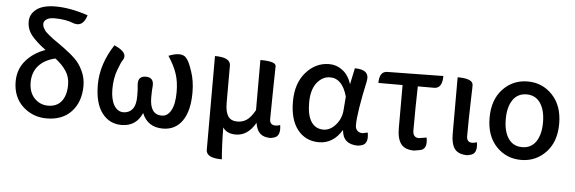

<svg xmlns="http://www.w3.org/2000/svg" viewBox="-58 -1008 4214 1407"><g transform="rotate(5 2049.0 -305.0)"><path d="M304 13Q202 13 128 -55Q55 -124 55 -237Q55 -327 110 -391Q165 -455 253 -486Q186 -535 149 -580Q112 -625 112 -683Q112 -738 159 -774Q207 -810 299 -810Q408 -810 538 -766Q511 -677 443 -698Q383 -723 298 -723Q260 -723 240 -709Q220 -696 220 -675Q220 -662 226 -648Q233 -635 241 -624Q250 -614 269 -598Q288 -583 300 -573Q313 -564 340 -545Q368 -526 382 -515Q437 -475 470 -442Q504 -410 528 -359Q553 -308 553 -248Q553 -130 486 -58Q420 13 304 13ZM165 -240Q165 -168 206 -124Q248 -81 306 -81Q371 -81 405 -124Q440 -168 440 -247Q440 -304 411 -347Q383 -390 331 -430Q252 -412 208 -363Q165 -314 165 -240Z M855 13Q765 13 711 -59Q657 -131 657 -266Q657 -417 753 -564Q859 -519 825 -463Q812 -447 789 -384Q766 -321 766 -244Q766 -168 792 -124Q818 -81 861 -81Q902 -81 927 -111Q952 -142 952 -207Q952 -268 948 -288Q942 -355 1002 -355Q1066 -355 1058 -284Q1055 -259 1055 -207Q1055 -81 1143 -81Q1186 -81 1211 -127Q1237 -174 1237 -262Q1237 -339 1218 -395Q1200 -452 1154 -522Q1259 -564 1291 -509Q1306 -493 1329 -424Q1353 -356 1353 -269Q1353 -132 1301 -59Q1250 13 1159 13Q1047 13 1006 -88Q963 13 855 13Z M1610 200Q1494 200 1494 140V-550Q1609 -550 1609 -490V-218Q1609 -150 1630 -118Q1651 -86 1699 -86Q1737 -86 1767 -106Q1797 -126 1828 -181V-550Q1944 -550 1943 -514Q1943 -509 1940 -352Q1937 -195 1937 -126Q1937 -81 1980 -81Q1996 -81 2014 -88Q2028 -1 1969 9L1952 13Q1902 13 1875 -11Q1848 -36 1840 -89Q1784 10 1695 10Q1629 10 1600 -34Q1601 97 1610 200Z M2307 13Q2209 13 2150 -61Q2092 -135 2092 -268Q2092 -402 2163 -483Q2234 -564 2334 -564Q2388 -564 2431 -531Q2475 -499 2498 -431L2523 -550Q2637 -550 2618 -462Q2567 -226 2567 -136Q2567 -109 2582 -95Q2597 -81 2621 -81L2658 -89Q2674 -2 2615 9L2595 13Q2483 13 2476 -92Q2412 13 2307 13ZM2332 -82Q2381 -82 2421 -127Q2462 -173 2467 -236L2475 -337Q2439 -468 2349 -468Q2292 -468 2251 -416Q2211 -364 2211 -269Q2211 -178 2242 -130Q2274 -82 2332 -82Z M3007 13Q2940 13 2911 -25Q2882 -64 2882 -140V-458H2704Q2704 -544 2763 -544L3174 -550Q3174 -458 3114 -458H2994Q2990 -306 2990 -134Q2990 -81 3035 -81L3091 -90Q3107 -2 3048 6Z M3400 13Q3334 13 3306 -23Q3279 -60 3279 -133V-550Q3395 -550 3393 -500Q3394 -502 3391 -411Q3389 -321 3387 -250Q3386 -179 3386 -126Q3386 -81 3427 -81Q3444 -81 3461 -88Q3476 -1 3417 9Z M3794 13Q3685 13 3611.5 -64.5Q3538 -142 3538 -275Q3538 -408 3611.5 -486Q3685 -564 3794 -564Q3902 -564 3976 -486Q4050 -408 4050 -275Q4050 -142 3976 -64.5Q3902 13 3794 13ZM3931 -275Q3931 -364 3895.5 -416.5Q3860 -469 3794 -469Q3728 -469 3692.5 -416.5Q3657 -364 3657 -275Q3657 -185 3692.5 -133Q3728 -81 3794 -81Q3860 -81 3895.5 -133Q3931 -185 3931 -275Z"/></g></svg>

Font: Swei Half Moon CJK SC
Style: Medium
Weight: 500
Version: Version 2.071